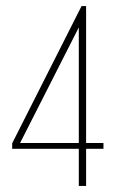

<svg xmlns="http://www.w3.org/2000/svg" viewBox="-20 -611 382 631"><path d="M239 0V-122H20V-140L248 -591H263V-141H320V-122H263V0ZM46 -141H239V-521Z"/></svg>

Font: Alumni Sans Thin Thin
Style: Regular
Weight: 250
Version: Version 1.018